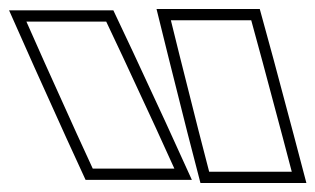

<svg xmlns="http://www.w3.org/2000/svg" viewBox="-385 -833 701 427"><path d="M13.8 -712 -5 -788H173.7L199.3 -694L243.9 -527L263.9 -451H80.2L55.9 -545ZM-285.4 -693 -326.3 -785H-148.8L-112 -707L-39.1 -550L2.8 -458H-178.7L-214.5 -536ZM-10.4 -705.9 31.6 -538.8 60.8 -426H296.4L268.1 -533.4L223.5 -700.5L192.7 -813H-36.9ZM-308.2 -682.8 -237.2 -525.6 -194.7 -433H41.7L-16.4 -560.5L-89.3 -717.6L-132.9 -810H-364.8Z"/></svg>

Font: Nordica Plus
Style: NordicaClassicBkExtOpOblOl
Weight: 900
Version: Version 1.01